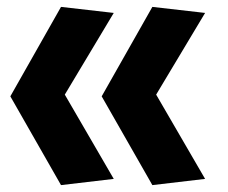

<svg xmlns="http://www.w3.org/2000/svg" viewBox="-20 -549 660 557"><path d="M310 -30 168 -274.5 310 -511.5 157 -529 10 -269.5 157 -12ZM575 -30 433 -274.5 575 -511.5 422 -529 275 -269.5 422 -12Z"/></svg>

Font: Monaspace Neon ExtraBold
Style: Regular
Weight: 800
Designer: Riley Cran & the Lettermatic Team
Foundry: Lettermatic
Version: Version 1.200 (Monaspace Neon)